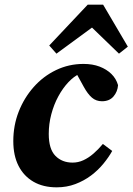

<svg xmlns="http://www.w3.org/2000/svg" viewBox="-20 -788 568 823"><path d="M223 15Q165 15 123.5 -9Q82 -33 59.5 -77Q37 -121 37 -183Q37 -250 60 -309Q83 -368 124 -414.5Q165 -461 220 -487.5Q275 -514 338 -514Q377 -514 407 -502.5Q437 -491 457.5 -471Q478 -451 486 -423Q484 -395 466.5 -374.5Q449 -354 417 -354Q392 -354 374 -369.5Q356 -385 339 -416L301 -485H355V-472H322Q297 -461 273 -435.5Q249 -410 230 -375Q211 -340 200 -298.5Q189 -257 189 -214Q189 -149 217.5 -120Q246 -91 291 -91Q315 -91 337 -101Q359 -111 380 -129Q401 -147 421 -171L461 -141Q446 -114 423 -86Q400 -58 370 -35.5Q340 -13 303 1Q266 15 223 15ZM490 -558 339 -704H421L222 -558L191 -593L356 -768H422L528 -588Z"/></svg>

Font: Source Serif 4
Style: Bold Italic
Weight: 700
Italic angle: -12°
Designer: Frank Grießhammer
Foundry: Adobe Systems Incorporated
Version: Version 4.004;hotconv 1.0.116;makeotfexe 2.5.65601